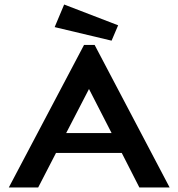

<svg xmlns="http://www.w3.org/2000/svg" viewBox="-20 -830 790 850"><path d="M597 0 519 -153H228L149 0H19L352 -631H399L731 0ZM374 -436 273 -241H474ZM474 -650 222 -710 264 -810 503 -718Z"/></svg>

Font: Inconsolata ExtraExpanded
Style: Bold
Weight: 700
Width: 8
Monospace: yes
Designer: Raph Levien, Cyreal, Brenton Simpson
Foundry: Raph Levien, Cyreal, Google
Version: Version 3.100; ttfautohint (v1.8.4.7-5d5b)